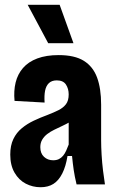

<svg xmlns="http://www.w3.org/2000/svg" viewBox="-20 -773 492 805"><path d="M150 12Q117 12 88 -3Q59 -18 41 -49Q23 -80 23 -125Q23 -163 36 -190Q49 -217 71.5 -235.5Q94 -254 121.5 -267Q149 -280 179 -291Q205 -301 225 -311Q245 -321 256.5 -336Q268 -351 268 -377Q268 -401 256.5 -418.5Q245 -436 218 -436Q197 -436 185 -424.5Q173 -413 169 -392.5Q165 -372 167 -343L41 -350Q37 -392 45.5 -427Q54 -462 76.5 -488Q99 -514 136.5 -528Q174 -542 226 -542Q293 -542 331.5 -518Q370 -494 387 -448Q404 -402 404 -334V-184Q404 -158 406 -124Q408 -90 412 -57.5Q416 -25 420 0H301Q293 -33 289 -60.5Q285 -88 282 -119H263Q256 -75 241 -45.5Q226 -16 204 -2Q182 12 150 12ZM203 -101Q217 -101 227 -106Q237 -111 244.5 -120Q252 -129 257.5 -141.5Q263 -154 268 -167V-289L301 -283Q290 -271 274 -262Q258 -253 241 -245Q224 -237 207.5 -229Q191 -221 178 -211Q165 -201 157 -187.5Q149 -174 149 -156Q149 -130 164.5 -115.5Q180 -101 203 -101ZM182 -592 96 -753H230L288 -592Z"/></svg>

Font: Bricolage Grotesque Condensed
Style: Bold
Weight: 700
Width: 3
Designer: Mathieu Triay
Foundry: Atelier Triay
Version: Version 1.001;gftools[0.9.33.dev8+g029e19f]